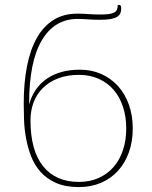

<svg xmlns="http://www.w3.org/2000/svg" viewBox="-20 -755 617 781"><path d="M305 -471.5Q352.5 -471.5 392 -454Q431.5 -436.5 460 -405Q488.5 -373.5 504.2 -329.5Q520 -285.5 520 -232.5Q520 -179 504.2 -135.2Q488.5 -91.5 459.8 -60Q431 -28.5 390.5 -11.2Q350 6 301 6Q246 6 207.8 -11Q169.5 -28 144.8 -56Q120 -84 106.2 -120Q92.5 -156 85.8 -193.5Q79 -231 77.8 -267.5Q76.5 -304 76.5 -333Q76.5 -418.5 90 -486.5Q103.5 -554.5 130.5 -601.8Q157.5 -649 198.2 -674.2Q239 -699.5 294 -699.5Q316 -699.5 338.5 -697.8Q361 -696 388 -696Q410 -696 423.8 -698Q437.5 -700 445.2 -704.5Q453 -709 456 -716.5Q459 -724 459 -735H465.5Q473 -735 473 -721Q473 -709.5 469.5 -701Q466 -692.5 456.2 -686.5Q446.5 -680.5 429.8 -677.5Q413 -674.5 386 -674.5Q360.5 -674.5 338.5 -676.2Q316.5 -678 295.5 -678Q201.5 -678 150 -590.8Q98.5 -503.5 98.5 -334.5V-330.5Q118 -399.5 171.5 -435.5Q225 -471.5 305 -471.5ZM301 -15Q345.5 -15 381.2 -31Q417 -47 442 -75.8Q467 -104.5 480.2 -144.5Q493.5 -184.5 493.5 -232.5Q493.5 -280.5 480.2 -320.8Q467 -361 442 -389.8Q417 -418.5 381.2 -434.5Q345.5 -450.5 301 -450.5Q253 -450.5 216.2 -436.2Q179.5 -422 154.5 -397.2Q129.5 -372.5 116.8 -338.8Q104 -305 104 -265.5Q104 -143 155.2 -79Q206.5 -15 301 -15Z"/></svg>

Font: Lato Thin
Style: Regular
Weight: 200
Designer: Lukasz Dziedzic
Foundry: tyPoland Lukasz Dziedzic
Version: Version 2.007; 2014-02-27